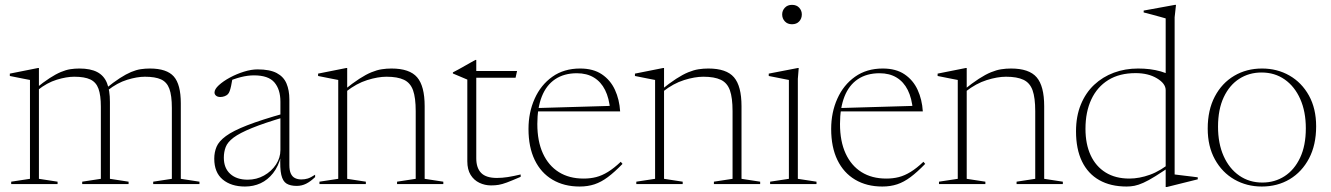

<svg xmlns="http://www.w3.org/2000/svg" viewBox="-20 -740 5352 772"><path d="M136.5 -386V-21L211.5 -9.5V0H25V-9.5L100.5 -21V-418.5Q92.5 -420 73 -423.8Q53.5 -427.5 19.5 -434.5V-444L132.5 -466.5H136.5ZM422 -330V-21L497 -9.5V0H310.5V-9.5L385.5 -21V-311Q385.5 -357 376 -383.2Q366.5 -409.5 343.2 -420.5Q320 -431.5 278.5 -431.5Q247.5 -431.5 208.2 -419.5Q169 -407.5 131.5 -377.5L123 -384Q155 -410 179.8 -426Q204.5 -442 224.8 -450.5Q245 -459 263 -461.8Q281 -464.5 299 -464.5Q344 -464.5 371 -450.2Q398 -436 410 -406.5Q422 -377 422 -330ZM707 -324.5V-21L782 -9.5V0H596V-9.5L671 -21V-306Q671 -356 661 -383Q651 -410 627.5 -420.8Q604 -431.5 562.5 -431.5Q531 -431.5 491.2 -419.2Q451.5 -407 413.5 -377L404 -383Q436.5 -409.5 461.8 -425.8Q487 -442 507.2 -450.5Q527.5 -459 545.8 -461.8Q564 -464.5 582.5 -464.5Q650.5 -464.5 678.8 -432.5Q707 -400.5 707 -324.5Z M1126 -285V-270Q1042.5 -245.5 993 -225.2Q943.5 -205 919.2 -186.8Q895 -168.5 887.5 -148.8Q880 -129 880 -106Q880 -64 905.8 -40.8Q931.5 -17.5 976 -17.5Q1011.5 -17.5 1041.5 -34.2Q1071.5 -51 1089.5 -78.2Q1107.5 -105.5 1107.5 -136.5V-331Q1107.5 -380.5 1083.2 -408.8Q1059 -437 1001 -437Q976.5 -437 948.5 -430Q920.5 -423 884 -407L914.5 -423Q912 -407 909.2 -394.5Q906.5 -382 903.5 -373.8Q900.5 -365.5 896 -361Q891 -356 882.8 -353Q874.5 -350 866 -350Q855 -350 848.8 -355.2Q842.5 -360.5 842.5 -368Q842.5 -381.5 860 -397.5Q877.5 -413.5 904.2 -428Q931 -442.5 960.8 -451.8Q990.5 -461 1015.5 -461Q1065 -461 1092.8 -446.2Q1120.5 -431.5 1132 -404.2Q1143.5 -377 1143.5 -340V-76.5Q1143.5 -54.5 1149.5 -41.8Q1155.5 -29 1166.5 -23.8Q1177.5 -18.5 1191.5 -18.5Q1205.5 -18.5 1217.5 -22.2Q1229.5 -26 1247 -37.5V-28Q1229 -10.5 1211.2 -1.5Q1193.5 7.5 1173 7.5Q1147.5 7.5 1132.2 -1.8Q1117 -11 1111 -37Q1105 -63 1107.5 -113L1110.5 -114Q1099.5 -71 1078 -43.8Q1056.5 -16.5 1027.8 -3.2Q999 10 965 10Q909.5 10 875.5 -18.2Q841.5 -46.5 841.5 -102Q841.5 -128 850.8 -150Q860 -172 888.5 -193Q917 -214 974 -236.2Q1031 -258.5 1126 -285Z M1376 -383.5V-21L1451 -9.5V0H1264.5V-9.5L1340 -21V-418.5Q1332 -420 1312.5 -423.8Q1293 -427.5 1259 -434.5V-444L1372 -466.5H1376ZM1576.5 -9.5 1651.5 -21V-293Q1651.5 -347 1640.8 -377Q1630 -407 1604.2 -419.2Q1578.5 -431.5 1534 -431.5Q1499.5 -431.5 1456.5 -418Q1413.5 -404.5 1372 -372L1363 -377.5Q1398 -406 1424.8 -423.2Q1451.5 -440.5 1473.5 -449.5Q1495.5 -458.5 1514.8 -461.5Q1534 -464.5 1554 -464.5Q1627 -464.5 1657.2 -429.2Q1687.5 -394 1687.5 -313V-21L1762.5 -9.5V0H1576.5Z M1895 -103.5Q1895 -64.5 1914.8 -44.5Q1934.5 -24.5 1978 -24.5Q1999 -24.5 2021.5 -28Q2044 -31.5 2073.5 -38.5V-29Q2037.5 -13.5 2018 -6.2Q1998.5 1 1985 3.2Q1971.5 5.5 1954.5 5.5Q1929.5 5.5 1907.5 -5Q1885.5 -15.5 1872.2 -37Q1859 -58.5 1859 -91.5V-420L1801 -444.5V-449Q1812.5 -455 1821.8 -460Q1831 -465 1839 -469.5Q1847 -474 1854.8 -478.5Q1862.5 -483 1871.2 -487.8Q1880 -492.5 1891.5 -499H1895V-438ZM1873.5 -427.5V-454.5H2059L2053 -427.5Z M2312.5 -464.5Q2365.5 -464.5 2400 -441.2Q2434.5 -418 2452.5 -379Q2470.5 -340 2473.5 -292H2136.5V-305.5L2444 -314.5L2433.5 -297Q2429.5 -345 2413 -378Q2396.5 -411 2368 -428.2Q2339.5 -445.5 2299.5 -445.5Q2248 -445.5 2212.2 -421.5Q2176.5 -397.5 2158.5 -351.8Q2140.5 -306 2140.5 -241.5Q2140.5 -172 2163 -123Q2185.5 -74 2227 -48Q2268.5 -22 2326.5 -22Q2354 -22 2377.2 -28Q2400.5 -34 2424.5 -48.8Q2448.5 -63.5 2476 -89.5L2483 -81Q2451 -48 2424.2 -28Q2397.5 -8 2370.5 1Q2343.5 10 2310.5 10Q2248 10 2201.5 -17.5Q2155 -45 2130 -96.8Q2105 -148.5 2105 -221.5Q2105 -288 2129.8 -343.2Q2154.5 -398.5 2201 -431.5Q2247.5 -464.5 2312.5 -464.5Z M2650 -383.5V-21L2725 -9.5V0H2538.5V-9.5L2614 -21V-418.5Q2606 -420 2586.5 -423.8Q2567 -427.5 2533 -434.5V-444L2646 -466.5H2650ZM2850.5 -9.5 2925.5 -21V-293Q2925.5 -347 2914.8 -377Q2904 -407 2878.2 -419.2Q2852.5 -431.5 2808 -431.5Q2773.5 -431.5 2730.5 -418Q2687.5 -404.5 2646 -372L2637 -377.5Q2672 -406 2698.8 -423.2Q2725.5 -440.5 2747.5 -449.5Q2769.5 -458.5 2788.8 -461.5Q2808 -464.5 2828 -464.5Q2901 -464.5 2931.2 -429.2Q2961.5 -394 2961.5 -313V-21L3036.5 -9.5V0H2850.5Z M3164.5 -642.5Q3146.5 -642.5 3135.8 -654Q3125 -665.5 3125 -682Q3125 -697.5 3135.8 -709Q3146.5 -720.5 3164.5 -720.5Q3183 -720.5 3193.5 -709Q3204 -697.5 3204 -682Q3204 -665.5 3193.5 -654Q3183 -642.5 3164.5 -642.5ZM3191.5 -466.5 3188 -423V-21L3263 -9.5V0H3076.5V-9.5L3152 -21V-418.5Q3146.5 -419.5 3133 -422.2Q3119.5 -425 3103 -428.2Q3086.5 -431.5 3071 -434.5V-444L3187.5 -466.5Z M3529.5 -464.5Q3582.5 -464.5 3617 -441.2Q3651.5 -418 3669.5 -379Q3687.5 -340 3690.5 -292H3353.5V-305.5L3661 -314.5L3650.5 -297Q3646.5 -345 3630 -378Q3613.5 -411 3585 -428.2Q3556.5 -445.5 3516.5 -445.5Q3465 -445.5 3429.2 -421.5Q3393.5 -397.5 3375.5 -351.8Q3357.5 -306 3357.5 -241.5Q3357.5 -172 3380 -123Q3402.5 -74 3444 -48Q3485.5 -22 3543.5 -22Q3571 -22 3594.2 -28Q3617.5 -34 3641.5 -48.8Q3665.5 -63.5 3693 -89.5L3700 -81Q3668 -48 3641.2 -28Q3614.5 -8 3587.5 1Q3560.5 10 3527.5 10Q3465 10 3418.5 -17.5Q3372 -45 3347 -96.8Q3322 -148.5 3322 -221.5Q3322 -288 3346.8 -343.2Q3371.5 -398.5 3418 -431.5Q3464.5 -464.5 3529.5 -464.5Z M3867 -383.5V-21L3942 -9.5V0H3755.5V-9.5L3831 -21V-418.5Q3823 -420 3803.5 -423.8Q3784 -427.5 3750 -434.5V-444L3863 -466.5H3867ZM4067.5 -9.5 4142.5 -21V-293Q4142.5 -347 4131.8 -377Q4121 -407 4095.2 -419.2Q4069.5 -431.5 4025 -431.5Q3990.5 -431.5 3947.5 -418Q3904.5 -404.5 3863 -372L3854 -377.5Q3889 -406 3915.8 -423.2Q3942.5 -440.5 3964.5 -449.5Q3986.5 -458.5 4005.8 -461.5Q4025 -464.5 4045 -464.5Q4118 -464.5 4148.2 -429.2Q4178.5 -394 4178.5 -313V-21L4253.5 -9.5V0H4067.5Z M4667 -377.5Q4667 -404 4632 -425Q4597 -446 4546 -446Q4481 -446 4436.2 -418.2Q4391.5 -390.5 4368 -340.2Q4344.5 -290 4344.5 -222Q4344.5 -161 4365.2 -116Q4386 -71 4425.5 -46.5Q4465 -22 4521 -22Q4561 -22 4604 -37.5Q4647 -53 4694.5 -92L4696.5 -78.5Q4654.5 -49.5 4626 -31.8Q4597.5 -14 4577.2 -5Q4557 4 4541.5 7Q4526 10 4510 10Q4445.5 10 4400 -15.8Q4354.5 -41.5 4330.5 -91Q4306.5 -140.5 4306.5 -212Q4306.5 -272.5 4325.8 -319.5Q4345 -366.5 4379.2 -398.8Q4413.5 -431 4458.8 -447.8Q4504 -464.5 4556 -464.5Q4580.5 -464.5 4603 -461.8Q4625.5 -459 4647.5 -452.8Q4669.5 -446.5 4693 -435L4667 -411V-666Q4661 -668 4645.2 -672.2Q4629.5 -676.5 4611.2 -681.5Q4593 -686.5 4578.5 -690V-697.5L4704.5 -720.5H4708.5L4703 -670.5V-38.5Q4707.5 -38 4719.2 -36.5Q4731 -35 4746 -33.2Q4761 -31.5 4774.5 -29.8Q4788 -28 4796 -27V-19L4671.5 12H4667V-64.5Z M5055.5 -6Q5105.5 -6 5145 -31.5Q5184.5 -57 5207.5 -105.8Q5230.5 -154.5 5230.5 -224Q5230.5 -291.5 5208 -342Q5185.5 -392.5 5145.5 -420.5Q5105.5 -448.5 5052.5 -448.5Q5002.5 -448.5 4963 -423.2Q4923.5 -398 4900.5 -349.2Q4877.5 -300.5 4877.5 -230.5Q4877.5 -163 4900 -112.5Q4922.5 -62 4962.8 -34Q5003 -6 5055.5 -6ZM5053.5 10Q4993 10 4943.5 -18.2Q4894 -46.5 4865 -99Q4836 -151.5 4836 -223Q4836 -297.5 4864.5 -351.8Q4893 -406 4942.5 -435.2Q4992 -464.5 5054.5 -464.5Q5115.5 -464.5 5164.8 -436.2Q5214 -408 5243 -355.8Q5272 -303.5 5272 -232Q5272 -157.5 5243.5 -103.2Q5215 -49 5165.8 -19.5Q5116.5 10 5053.5 10Z"/></svg>

Font: Newsreader 36pt ExtraLight
Style: Regular
Weight: 250
Designer: Hugues Gentile
Foundry: Production Type
Version: Version 1.003